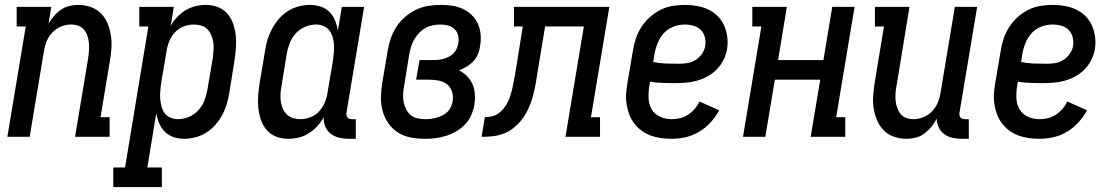

<svg xmlns="http://www.w3.org/2000/svg" viewBox="-20 -558 4540 783"><path d="M10 0 85 -450H48V-530H189L178 -461Q187 -477 199.5 -492Q212 -507 228 -518Q244 -529 262.5 -533.5Q281 -538 299 -538Q325 -538 349.5 -529.5Q374 -521 391.5 -503.5Q409 -486 418.5 -463Q428 -440 432 -414.5Q436 -389 434.5 -362.5Q433 -336 428 -309L390 -80H427V0H286L340 -323Q342 -338 343 -353.5Q344 -369 342.5 -383.5Q341 -398 336.5 -412Q332 -426 322.5 -437Q313 -448 299 -453Q285 -458 270 -458Q249 -458 228.5 -449.5Q208 -441 193 -425Q178 -409 170 -389Q162 -369 159 -348L101 0Z M442 205V125H490L585 -450H548V-530H689L676 -452Q687 -472 702.5 -488.5Q718 -505 737.5 -516.5Q757 -528 778 -533Q799 -538 820 -538Q846 -538 869 -529Q892 -520 907.5 -502Q923 -484 931 -460.5Q939 -437 941.5 -412Q944 -387 942 -361Q940 -335 936 -309L915 -179Q911 -156 904.5 -133.5Q898 -111 886.5 -89.5Q875 -68 858.5 -49Q842 -30 821 -17Q800 -4 777 2Q754 8 730 8Q708 8 687.5 1Q667 -6 652.5 -20.5Q638 -35 629.5 -54.5Q621 -74 617 -96L581 125H640V205ZM706 -72Q729 -72 751 -81.5Q773 -91 789 -108.5Q805 -126 813.5 -148Q822 -170 826 -193L848 -323Q850 -338 851 -354Q852 -370 850 -385Q848 -400 842 -414Q836 -428 826 -438.5Q816 -449 801 -453.5Q786 -458 770 -458Q750 -458 729 -450Q708 -442 693 -425.5Q678 -409 670 -389Q662 -369 659 -348L637 -218Q635 -202 633.5 -185.5Q632 -169 633.5 -153.5Q635 -138 639 -123Q643 -108 652 -96Q661 -84 675.5 -78Q690 -72 706 -72Z M1155 8Q1129 8 1106 -1Q1083 -10 1067.5 -28Q1052 -46 1044 -69.5Q1036 -93 1033.5 -118Q1031 -143 1033 -169Q1035 -195 1039 -221L1061 -351Q1064 -374 1071 -396.5Q1078 -419 1089.5 -440.5Q1101 -462 1117.5 -481Q1134 -500 1154.5 -513Q1175 -526 1198.5 -532Q1222 -538 1245 -538Q1267 -538 1288 -531Q1309 -524 1323.5 -509.5Q1338 -495 1346 -475.5Q1354 -456 1358 -434L1374 -530H1465L1393 -99Q1392 -93 1393 -88Q1394 -83 1397 -79Q1400 -75 1405 -73.5Q1410 -72 1416 -72H1431V8H1402Q1382 8 1363 3.5Q1344 -1 1329 -12.5Q1314 -24 1306.5 -42Q1299 -60 1300 -80Q1289 -60 1273.5 -43Q1258 -26 1238.5 -14Q1219 -2 1198 3Q1177 8 1155 8ZM1205 -72Q1225 -72 1246 -80Q1267 -88 1282 -104.5Q1297 -121 1305 -141Q1313 -161 1316 -182L1338 -312Q1340 -328 1341.5 -344.5Q1343 -361 1342 -376.5Q1341 -392 1336.5 -407Q1332 -422 1323 -434Q1314 -446 1299.5 -452Q1285 -458 1269 -458Q1246 -458 1224 -448.5Q1202 -439 1186 -421.5Q1170 -404 1161.5 -382Q1153 -360 1149 -337L1128 -207Q1125 -192 1124 -176Q1123 -160 1125 -145Q1127 -130 1133 -116Q1139 -102 1149.5 -91.5Q1160 -81 1174.5 -76.5Q1189 -72 1205 -72Z M1712 8Q1682 8 1654 2.5Q1626 -3 1602.5 -18Q1579 -33 1563.5 -55.5Q1548 -78 1540.5 -105Q1533 -132 1533.5 -161.5Q1534 -191 1539 -221L1561 -351Q1565 -376 1573.5 -401Q1582 -426 1596.5 -448.5Q1611 -471 1632 -489Q1653 -507 1677 -518.5Q1701 -530 1727 -534Q1753 -538 1778 -538Q1802 -538 1825 -534.5Q1848 -531 1868 -521.5Q1888 -512 1904 -496.5Q1920 -481 1929 -461Q1938 -441 1940 -417.5Q1942 -394 1938 -371Q1936 -354 1929.5 -338Q1923 -322 1911 -309Q1899 -296 1883.5 -286.5Q1868 -277 1852 -271Q1870 -262 1884.5 -247.5Q1899 -233 1907 -214.5Q1915 -196 1916.5 -174.5Q1918 -153 1915 -132Q1911 -110 1902 -89Q1893 -68 1877 -51Q1861 -34 1841 -22.5Q1821 -11 1799 -4Q1777 3 1755.5 5.5Q1734 8 1712 8ZM1714 -72Q1726 -72 1738 -73.5Q1750 -75 1761.5 -78.5Q1773 -82 1784.5 -87.5Q1796 -93 1805 -102Q1814 -111 1819 -122.5Q1824 -134 1826 -145Q1829 -165 1823.5 -183.5Q1818 -202 1804 -213.5Q1790 -225 1771 -229Q1752 -233 1732 -233H1677L1691 -313H1746Q1756 -313 1767 -314Q1778 -315 1789 -318Q1800 -321 1810.5 -326.5Q1821 -332 1829.5 -340.5Q1838 -349 1842.5 -359.5Q1847 -370 1849 -381Q1852 -397 1848.5 -412.5Q1845 -428 1834.5 -438.5Q1824 -449 1808.5 -453.5Q1793 -458 1777 -458Q1762 -458 1746 -455Q1730 -452 1715.5 -444Q1701 -436 1689.5 -424Q1678 -412 1669.5 -397.5Q1661 -383 1656.5 -368Q1652 -353 1649 -337L1628 -207Q1625 -191 1624 -174.5Q1623 -158 1626 -142.5Q1629 -127 1636 -113Q1643 -99 1654.5 -89Q1666 -79 1682 -75.5Q1698 -72 1714 -72Z M1944 0 1957 -80Q1971 -80 1986 -83.5Q2001 -87 2013.5 -96Q2026 -105 2035.5 -117.5Q2045 -130 2051.5 -143.5Q2058 -157 2062.5 -171.5Q2067 -186 2070 -200Q2073 -214 2075.5 -228.5Q2078 -243 2081 -257Q2081 -259 2081 -260.5Q2081 -262 2082 -263L2112 -450H2076V-530H2465L2390 -80H2427V0H2286L2361 -450H2203L2170 -251Q2167 -228 2162.5 -205.5Q2158 -183 2151.5 -160Q2145 -137 2135 -115Q2125 -93 2110.5 -73.5Q2096 -54 2076.5 -38Q2057 -22 2035 -13.5Q2013 -5 1990 -2.5Q1967 0 1944 0Z M2719 8Q2697 8 2675 5Q2653 2 2633 -5.5Q2613 -13 2596 -25.5Q2579 -38 2566.5 -54.5Q2554 -71 2546.5 -90.5Q2539 -110 2535.5 -132Q2532 -154 2533.5 -176Q2535 -198 2539 -221L2561 -351Q2565 -376 2573 -400.5Q2581 -425 2595.5 -447.5Q2610 -470 2630 -488Q2650 -506 2674 -518Q2698 -530 2723.5 -534Q2749 -538 2774 -538Q2799 -538 2823.5 -533.5Q2848 -529 2869 -519Q2890 -509 2907 -492Q2924 -475 2933.5 -453Q2943 -431 2946 -406.5Q2949 -382 2945 -357Q2941 -334 2930 -312.5Q2919 -291 2902 -274Q2885 -257 2863.5 -245.5Q2842 -234 2819 -228Q2796 -222 2773.5 -220.5Q2751 -219 2728 -219Q2703 -219 2678.5 -220Q2654 -221 2631 -225L2628 -207Q2624 -183 2625 -157.5Q2626 -132 2638 -112Q2650 -92 2672 -82Q2694 -72 2719 -72Q2736 -72 2753 -76Q2770 -80 2785.5 -90Q2801 -100 2813 -114Q2825 -128 2833 -144L2913 -108Q2899 -82 2878 -59Q2857 -36 2831 -20.5Q2805 -5 2776.5 1.5Q2748 8 2719 8ZM2747 -298Q2764 -298 2781.5 -300.5Q2799 -303 2815 -312.5Q2831 -322 2842 -337.5Q2853 -353 2856 -370Q2859 -388 2854.5 -406Q2850 -424 2838 -436Q2826 -448 2808.5 -453Q2791 -458 2773 -458Q2750 -458 2727 -449.5Q2704 -441 2687.5 -423Q2671 -405 2662 -382.5Q2653 -360 2649 -337L2644 -305Q2669 -300 2695 -299Q2721 -298 2747 -298Z M3010 0 3085 -450H3048V-530H3189L3153 -313H3338L3374 -530H3465L3390 -80H3427V0H3286L3325 -233H3140L3101 0Z M3677 8Q3650 8 3625.5 -0.5Q3601 -9 3584 -26.5Q3567 -44 3557 -67Q3547 -90 3543 -115.5Q3539 -141 3541 -167.5Q3543 -194 3547 -221L3585 -450H3548V-530H3689L3636 -207Q3633 -192 3632 -176.5Q3631 -161 3632.5 -146.5Q3634 -132 3639 -118Q3644 -104 3653 -93Q3662 -82 3676 -77Q3690 -72 3706 -72Q3726 -72 3746.5 -80.5Q3767 -89 3782 -105Q3797 -121 3805 -141Q3813 -161 3816 -182L3874 -530H3965L3893 -99Q3892 -93 3893 -88Q3894 -83 3897 -79Q3900 -75 3905 -73.5Q3910 -72 3916 -72H3931V8H3902Q3883 8 3864.5 4Q3846 0 3831.5 -10.5Q3817 -21 3808.5 -38Q3800 -55 3800 -74Q3791 -56 3778 -40.5Q3765 -25 3749 -13Q3733 -1 3714 3.5Q3695 8 3677 8Z M4219 8Q4197 8 4175 5Q4153 2 4133 -5.5Q4113 -13 4096 -25.5Q4079 -38 4066.5 -54.5Q4054 -71 4046.5 -90.5Q4039 -110 4035.5 -132Q4032 -154 4033.5 -176Q4035 -198 4039 -221L4061 -351Q4065 -376 4073 -400.5Q4081 -425 4095.5 -447.5Q4110 -470 4130 -488Q4150 -506 4174 -518Q4198 -530 4223.5 -534Q4249 -538 4274 -538Q4299 -538 4323.5 -533.5Q4348 -529 4369 -519Q4390 -509 4407 -492Q4424 -475 4433.5 -453Q4443 -431 4446 -406.5Q4449 -382 4445 -357Q4441 -334 4430 -312.5Q4419 -291 4402 -274Q4385 -257 4363.5 -245.5Q4342 -234 4319 -228Q4296 -222 4273.5 -220.5Q4251 -219 4228 -219Q4203 -219 4178.5 -220Q4154 -221 4131 -225L4128 -207Q4124 -183 4125 -157.5Q4126 -132 4138 -112Q4150 -92 4172 -82Q4194 -72 4219 -72Q4236 -72 4253 -76Q4270 -80 4285.5 -90Q4301 -100 4313 -114Q4325 -128 4333 -144L4413 -108Q4399 -82 4378 -59Q4357 -36 4331 -20.5Q4305 -5 4276.5 1.5Q4248 8 4219 8ZM4247 -298Q4264 -298 4281.5 -300.5Q4299 -303 4315 -312.5Q4331 -322 4342 -337.5Q4353 -353 4356 -370Q4359 -388 4354.5 -406Q4350 -424 4338 -436Q4326 -448 4308.5 -453Q4291 -458 4273 -458Q4250 -458 4227 -449.5Q4204 -441 4187.5 -423Q4171 -405 4162 -382.5Q4153 -360 4149 -337L4144 -305Q4169 -300 4195 -299Q4221 -298 4247 -298Z"/></svg>

Font: Iosevka Slab Medium
Style: Italic
Weight: 500
Italic angle: -9°
Monospace: yes
Designer: Belleve Invis
Foundry: Belleve Invis
Version: Version 11.1.0; ttfautohint (v1.8.3)